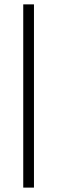

<svg xmlns="http://www.w3.org/2000/svg" viewBox="-20 -731 261 883"><path d="M136.2 131.8H86.9V-710.9H136.2Z"/></svg>

Font: Roboto-Light
Style: Regular
Weight: 300
Designer: Google
Version: Version 2.137; 2017